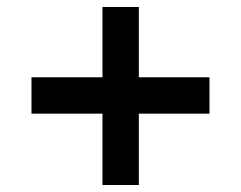

<svg xmlns="http://www.w3.org/2000/svg" viewBox="-20 -581 690 549"><path d="M70 -256V-360H579V-256ZM273 -52V-561H377V-52Z"/></svg>

Font: Azeret Mono Thin Medium
Style: Regular
Weight: 500
Version: Version 1.002